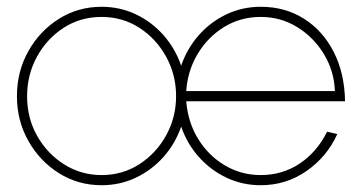

<svg xmlns="http://www.w3.org/2000/svg" viewBox="-20 -534 1069 567"><path d="M280 13Q211 13 154.2 -22.5Q97.5 -58 63.8 -117.8Q30 -177.5 30 -250Q30 -323 63.8 -383Q97.5 -443 154.2 -478.5Q211 -514 280 -514Q334 -514 381 -491.8Q428 -469.5 462.8 -430.2Q497.5 -391 515 -340Q532.5 -391 567.2 -430.2Q602 -469.5 649 -491.8Q696 -514 750 -514Q821.5 -514 877.2 -479Q933 -444 965.2 -381.2Q997.5 -318.5 999 -235H530Q535 -172.5 565.5 -123.2Q596 -74 644.2 -45.5Q692.5 -17 750 -17Q814 -17 865 -51Q916 -85 946 -145L976 -138Q946 -71.5 885.5 -29.2Q825 13 750 13Q696 13 649 -9.2Q602 -31.5 567.2 -70.5Q532.5 -109.5 515 -160Q497.5 -109.5 462.8 -70.5Q428 -31.5 381 -9.2Q334 13 280 13ZM280 -17Q342 -17 391.8 -49.2Q441.5 -81.5 470.8 -134.5Q500 -187.5 500 -250Q500 -313 470.8 -366.2Q441.5 -419.5 391.8 -451.8Q342 -484 280 -484Q217.5 -484 167.8 -451.8Q118 -419.5 89 -366.2Q60 -313 60 -250Q60 -185 90 -132.2Q120 -79.5 170 -48.2Q220 -17 280 -17ZM530 -265H969Q967 -323.5 937 -373.5Q907 -423.5 858 -453.8Q809 -484 750 -484Q690.5 -484 642.2 -454.5Q594 -425 564 -375.2Q534 -325.5 530 -265Z"/></svg>

Font: Urbanist Thin
Style: Regular
Weight: 100
Designer: Corey Hu
Foundry: Corey Hu
Version: Version 1.330; ttfautohint (v1.8.4.7-5d5b)